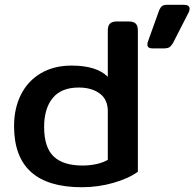

<svg xmlns="http://www.w3.org/2000/svg" viewBox="-20 -770 815 805"><path d="M598 -583Q598 -591 600 -595L647 -726Q653 -740 660 -745Q667 -750 685 -750H750Q775 -750 775 -733Q775 -726 771 -718L705 -589Q697 -576 689.5 -571.5Q682 -567 663 -567H620Q598 -567 598 -583ZM39 -241Q39 -316 68 -373.5Q97 -431 151.5 -463Q206 -495 280 -495Q385 -495 432 -448V-643Q432 -662 441 -671Q450 -680 470 -680H520Q540 -680 549 -671Q558 -662 558 -643V-50Q520 -22 456 -3.5Q392 15 323 15Q39 15 39 -241ZM432 -100V-304Q432 -353 398 -378Q364 -403 310 -403Q237 -403 201 -359Q165 -315 165 -238Q165 -152 205 -114Q245 -76 326 -76Q358 -76 386 -82.5Q414 -89 432 -100Z"/></svg>

Font: Mitr
Style: Regular
Weight: 400
Designer: Thanarat Vachiruckul
Foundry: Cadson Demak
Version: Version 1.002